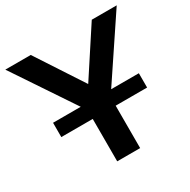

<svg xmlns="http://www.w3.org/2000/svg" viewBox="-168 -853 987 1000"><g transform="rotate(-30 326.0 -352.5)"><path d="M257 0V-366L282 -270L-9 -705H144L327 -425H328L511 -705H661L370 -270L395 -366V0ZM68 -255V-341H584V-255Z"/></g></svg>

Font: Nunito Sans 7pt
Style: Bold
Weight: 700
Designer: Vernon Adams
Foundry: Vernon Adams
Version: Version 3.101;gftools[0.9.27]